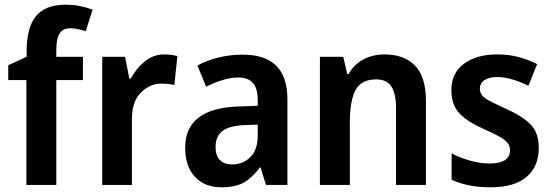

<svg xmlns="http://www.w3.org/2000/svg" viewBox="-20 -785 2345 815"><path d="M332 -445H219V0H92V-445H15V-508L93 -544V-566Q93 -669 133 -717Q173 -765 258 -765Q291 -765 318.5 -759.5Q346 -754 373 -744L344 -653Q330 -657 313 -661Q296 -665 278 -665Q247 -665 233 -643Q219 -621 219 -571V-544H332Z M677 -554Q707 -554 733 -547L720 -424Q709 -427 695.5 -428.5Q682 -430 665 -430Q616 -430 578 -392Q540 -354 540 -280V0H414V-544H511L529 -451H535Q557 -493 593.5 -523.5Q630 -554 677 -554Z M1011 -553Q1200 -553 1200 -364V0H1109L1086 -74H1083Q1051 -31 1015.5 -10.5Q980 10 919 10Q849 10 807.5 -34.5Q766 -79 766 -158Q766 -325 991 -333L1074 -336V-359Q1074 -411 1053 -433.5Q1032 -456 992 -456Q959 -456 924 -445Q889 -434 855 -417L818 -507Q857 -528 906 -540.5Q955 -553 1011 -553ZM1018 -254Q951 -251 923 -228Q895 -205 895 -162Q895 -123 914 -105Q933 -87 965 -87Q1012 -87 1043 -118.5Q1074 -150 1074 -208V-256Z M1612 -554Q1696 -554 1742 -506Q1788 -458 1788 -357V0H1661V-327Q1661 -387 1641.5 -417.5Q1622 -448 1577 -448Q1513 -448 1489 -402.5Q1465 -357 1465 -264V0H1338V-544H1437L1454 -471H1460Q1483 -512 1523 -533Q1563 -554 1612 -554Z M2267 -157Q2267 -78 2215 -34Q2163 10 2063 10Q2012 10 1972 2Q1932 -6 1897 -22V-134Q1932 -115 1976 -103Q2020 -91 2058 -91Q2145 -91 2145 -148Q2145 -164 2135.5 -177Q2126 -190 2102 -204Q2078 -218 2034 -237Q1968 -266 1932 -302Q1896 -338 1896 -403Q1896 -475 1949.5 -514.5Q2003 -554 2091 -554Q2138 -554 2179 -543.5Q2220 -533 2260 -513L2223 -421Q2191 -437 2156.5 -447.5Q2122 -458 2091 -458Q2056 -458 2036.5 -445Q2017 -432 2017 -409Q2017 -392 2026.5 -380Q2036 -368 2060.5 -355.5Q2085 -343 2128 -323Q2194 -294 2230.5 -258.5Q2267 -223 2267 -157Z"/></svg>

Font: Noto Sans Bengali SemiCondensed SemiBold
Style: Regular
Weight: 600
Width: 4
Designer: Joana Ranito - Universal Thirst; Jelle Bosma - Monotype Design Team
Foundry: Universal Thirst ehf.
Version: Version 3.000; ttfautohint (v1.8.4.7-5d5b)